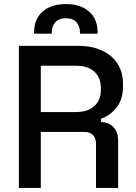

<svg xmlns="http://www.w3.org/2000/svg" viewBox="-20 -926 672 946"><path d="M73 0V-700H367Q432 -700 481.5 -677.5Q531 -655 558.5 -613Q586 -571 586 -513V-502Q586 -436 554.5 -396.5Q523 -357 478 -341V-325Q516 -323 539 -299.5Q562 -276 562 -232V0H453V-217Q453 -244 439 -260Q425 -276 394 -276H181V0ZM181 -374H355Q413 -374 445 -403.5Q477 -433 477 -484V-492Q477 -543 445.5 -572.5Q414 -602 355 -602H181ZM148 -760V-766Q148 -832 190 -869Q232 -906 305 -906Q377 -906 419 -869Q461 -832 461 -766V-760H374V-765Q374 -796 357 -816Q340 -836 305 -836Q269 -836 252 -816Q235 -796 235 -765V-760Z"/></svg>

Font: Space Grotesk Medium
Style: Regular
Weight: 500
Designer: Florian Karsten
Foundry: Florian Karsten
Version: Version 2.000